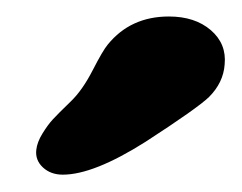

<svg xmlns="http://www.w3.org/2000/svg" viewBox="-20 -729 286 227"><path d="M152.3 -561.5Q90.8 -522.5 54.2 -522.5Q40 -522.5 30.8 -531Q21.5 -539.6 22.9 -551.8Q23.9 -561 30.3 -571.3Q36.6 -581.5 42.5 -587.9Q48.3 -594.2 64 -609.4Q77.6 -622.6 89.6 -646Q101.6 -669.4 107.4 -676.3Q134.3 -709.5 179.7 -709.5Q210.4 -709.5 229.2 -693.4Q248 -677.2 245.6 -652.8Q244.1 -631.3 227.1 -614.3Q213.4 -601.1 152.3 -561.5Z"/></svg>

Font: Cooper* ExtraBold
Style: Italic
Weight: 800
Italic angle: -7°
Designer: Owen Earl
Foundry: indestructible type*
Version: Version 0.001